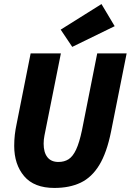

<svg xmlns="http://www.w3.org/2000/svg" viewBox="-20 -914 644 946"><path d="M248 12Q148 12 99 -46Q50 -104 50 -195Q50 -224 53 -250Q56 -276 62 -304L131 -651H280L207 -286Q203 -266 199 -246Q195 -226 195 -206Q195 -163 213.5 -139.5Q232 -116 268 -116Q297 -116 318 -129.5Q339 -143 355 -177Q371 -211 384 -273L459 -651H604L527 -265Q506 -161 469 -100.5Q432 -40 377.5 -14Q323 12 248 12ZM336 -683 279 -768 480 -894 545 -785Z"/></svg>

Font: Source Code Pro ExtraLight ExtraBold
Style: Italic
Weight: 800
Italic angle: -11°
Monospace: yes
Version: Version 1.016;hotconv 1.0.116;makeotfexe 2.5.65601